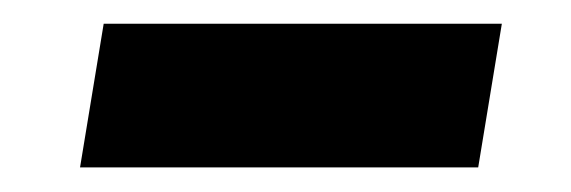

<svg xmlns="http://www.w3.org/2000/svg" viewBox="-20 -378 476 160"><path d="M398.2 -358.2 378.5 -238.5H46.7L66.4 -358.2Z"/></svg>

Font: Inter Tight
Style: Italic
Weight: 400
Italic angle: -9.39999°
Designer: Rasmus Andersson
Foundry: rsms
Version: Version 3.002